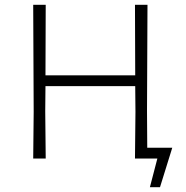

<svg xmlns="http://www.w3.org/2000/svg" viewBox="-20 -659 773 798"><path d="M541 0 543 -194 542 -301H169L168 -197L170 0H118L120 -194L118 -639H170L169 -346H542L541 -639H593L591 -197L592 -45H696L645 119H603L634 0Z"/></svg>

Font: Alegreya Sans Light
Style: Regular
Weight: 300
Designer: Juan Pablo del Peral
Foundry: Huerta Tipografica
Version: Version 2.007